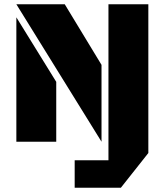

<svg xmlns="http://www.w3.org/2000/svg" viewBox="-20 -668 776 905"><path d="M679.2 -647.9V53.2L549.8 216.8H332V87.4H491.2V-647.9ZM458.5 -362.3V0L57.1 -647.9H285.2ZM57.1 0V-586.4L245.1 -282.2V0Z"/></svg>

Font: Black Ops One
Style: Regular
Weight: 400
Designer: James Grieshaber
Foundry: James Grieshaber
Version: Version 1.002